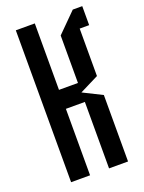

<svg xmlns="http://www.w3.org/2000/svg" viewBox="-130 -729 592 792"><g transform="rotate(-20 166.5 -333.5)"><path d="M291.7 -583.3V-375L208.3 -333.3L291.7 -291.7V0H208.3V-291.7H125V0H41.7V-666.7H125V-375H208.3V-583.3L291.7 -666.7H333.3V-583.3Z"/></g></svg>

Font: Yulong
Style: Regular
Weight: 400
Designer: GGBotNet
Foundry: f0n7.com
Version: 1.00